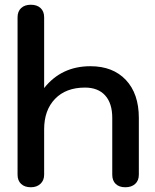

<svg xmlns="http://www.w3.org/2000/svg" viewBox="-20 -779 654 809"><path d="M54 -43V-706Q54 -731 69 -745Q84 -759 110 -759Q136 -759 151 -745Q166 -731 166 -706V-408Q239 -500 361 -500Q456 -500 510.5 -442Q565 -384 565 -282V-43Q565 -18 549.5 -4Q534 10 508 10Q482 10 467.5 -4Q453 -18 453 -43V-282Q453 -344 423 -377Q393 -410 338 -410Q258 -410 212 -362.5Q166 -315 166 -234V-43Q166 -19 150.5 -4.5Q135 10 110 10Q84 10 69 -4Q54 -18 54 -43Z"/></svg>

Font: Kodchasan SemiBold
Style: Regular
Weight: 600
Version: Version 1.000; ttfautohint (v1.6)